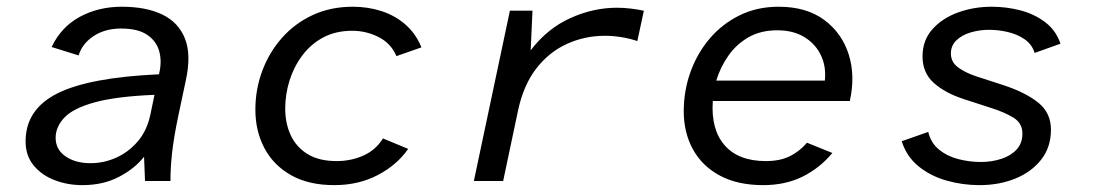

<svg xmlns="http://www.w3.org/2000/svg" viewBox="-20 -527 3200 559"><path d="M220.2 12Q176.5 12 138.8 -2.6Q101 -17.1 77.8 -45.6Q54.5 -74 54.5 -115.3Q54.5 -208.5 147 -255Q239.4 -301.5 442.9 -310.7L443.9 -315.4Q451.6 -349.3 443.4 -378.4Q435.2 -407.4 408.4 -425.7Q381.7 -443.9 332.6 -443.9Q285.8 -443.9 252.7 -422.1Q219.6 -400.3 208.8 -365.7L130.3 -390.1Q157.9 -448.4 212.2 -477.9Q266.5 -507.4 334.8 -507.4Q405.2 -507.4 452.5 -484.7Q499.7 -462 518.5 -414.7Q537.4 -367.3 520.8 -292L499.5 -191.5Q485.7 -126.3 480.7 -79.1Q475.8 -31.9 476.4 0H402.2L399.4 -70.7Q372.4 -36.1 326.4 -12.1Q280.4 12 220.2 12ZM243.7 -51.9Q281.9 -51.9 317.9 -67.8Q353.8 -83.7 380.9 -115.1Q407.9 -146.5 417.8 -193.3L429.8 -250.9Q319.2 -246.4 256.3 -229.2Q193.5 -212 167.7 -184.9Q142 -157.8 142 -125.5Q142 -92 170.5 -72Q199.1 -51.9 243.7 -51.9Z M953.1 12Q878.7 12 827.5 -16.9Q776.2 -45.9 749.9 -95.6Q723.5 -145.3 723.5 -208Q723.5 -266.8 743.6 -320.7Q763.7 -374.7 800.9 -416.7Q838.1 -458.8 890.3 -483.1Q942.5 -507.4 1007.1 -507.4Q1051.5 -507.4 1090.9 -494.6Q1130.4 -481.8 1160.6 -455.4Q1190.7 -429 1207 -389.1L1134.2 -363.6Q1118.5 -400.8 1082.3 -419.1Q1046.1 -437.4 1005.6 -437.4Q957.8 -437.4 921.5 -418.2Q885.3 -399 860.6 -366.1Q835.9 -333.3 823.1 -293Q810.4 -252.6 810.4 -210.8Q810.4 -167.6 826.6 -133Q842.9 -98.3 875.9 -78.2Q909 -58 960.1 -58Q1002 -58 1038.2 -74.2Q1074.4 -90.5 1095 -124L1168.4 -93.5Q1135.9 -46.7 1080 -17.4Q1024.1 12 953.1 12Z M1359.6 0 1464.6 -496H1530.3L1525.1 -380.6Q1573.4 -443.9 1640.3 -474.2Q1707.1 -504.5 1776.4 -504.5Q1796.1 -504.5 1817.5 -501.9Q1838.9 -499.3 1854.5 -495.7L1835.6 -407.5Q1814.7 -414.6 1790 -418.7Q1765.4 -422.8 1741.7 -422.8Q1682 -422.8 1630.2 -399Q1578.3 -375.3 1541.4 -327.6Q1504.5 -279.9 1488.7 -207.3L1444.9 0Z M2202 12Q2127.7 12 2076.1 -15.6Q2024.5 -43.2 1997.6 -91.9Q1970.7 -140.6 1970.7 -203.2Q1970.7 -262.9 1990.4 -317.6Q2010.2 -372.4 2046.4 -414.9Q2082.6 -457.4 2133.4 -482.4Q2184.1 -507.4 2246.8 -507.4Q2327.4 -507.4 2379 -469.5Q2430.7 -431.6 2450.7 -369.4Q2470.7 -307.2 2454.2 -233H2055.3Q2049.5 -150.2 2089.7 -104.1Q2129.8 -58 2209.8 -58Q2250.7 -58 2279.4 -72.1Q2308.1 -86.2 2329.5 -111.5L2403.4 -81.6Q2367.2 -38 2317.1 -13Q2267 12 2202 12ZM2065.4 -292.4H2381.5Q2385.8 -333 2370.1 -366Q2354.5 -398.9 2322.1 -418.9Q2289.6 -438.8 2243 -438.8Q2194.6 -438.8 2159.1 -418.4Q2123.7 -398 2100.5 -364.7Q2077.3 -331.5 2065.4 -292.4Z M2831.7 12Q2782.7 12 2736 -1.2Q2689.4 -14.4 2654.5 -42.6Q2619.6 -70.7 2605.3 -115.8L2682.6 -143Q2689.8 -111.4 2713.6 -91.8Q2737.4 -72.2 2769.9 -63.8Q2802.4 -55.4 2835.3 -55.4Q2867.8 -55.4 2895.6 -64.6Q2923.3 -73.7 2940 -91.9Q2956.7 -110 2956.7 -138.3Q2956.7 -168.4 2930.5 -184.5Q2904.4 -200.6 2863.4 -213.4L2786.3 -238.4Q2730.9 -256.4 2698.4 -285.9Q2665.9 -315.3 2665.9 -362.7Q2665.9 -410.1 2695.1 -442.4Q2724.3 -474.7 2770.2 -491.1Q2816.2 -507.4 2867.3 -507.4Q2910.4 -507.4 2951.1 -496.8Q2991.7 -486.1 3022.9 -462.5Q3054.2 -438.9 3067.6 -399.8L2992.3 -372.9Q2984.6 -397.8 2963.4 -412.5Q2942.2 -427.2 2914.6 -433.7Q2887 -440.2 2859.6 -440.2Q2831.7 -440.2 2806.1 -432.6Q2780.4 -424.9 2764.5 -409.6Q2748.5 -394.4 2748.5 -371.1Q2748.5 -346 2770 -330.4Q2791.5 -314.8 2822.8 -304.6L2901.6 -279Q2967.3 -257.3 3003.6 -227.6Q3039.8 -197.9 3039.8 -149.4Q3039.8 -98.5 3011.5 -62.4Q2983.2 -26.3 2936.1 -7.1Q2889.1 12 2831.7 12Z"/></svg>

Font: Atkinson Hyperlegible Mono ExtraLight
Style: Italic
Weight: 200
Italic angle: -12°
Monospace: yes
Designer: Elliott Scott, Megan Eiswerth, Linus Boman, Theodore Petrosky, Letters from Sweden
Foundry: Applied Design Works, Letters from Sweden
Version: Version 2.001